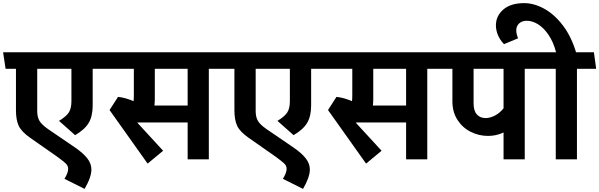

<svg xmlns="http://www.w3.org/2000/svg" viewBox="-40 -1028 3867 1239"><path d="M420.9 -375V-584H200.2V-310.1Q200.2 -274.9 213.6 -250Q227.1 -225.1 269 -195.8L442.9 -77.1Q497.1 -40 523.4 -6.1Q549.8 27.8 549.8 65.9Q549.8 115.7 505.9 190.9L376 126Q399.9 86.9 399.9 62Q399.9 42 385 27.6Q370.1 13.2 330.1 -16.1L152.8 -140.1Q97.7 -179.2 80.3 -217Q63 -254.9 63 -315.9V-584H-3.9L-20 -690.9H645L660.2 -584H558.1V-347.2Q558.1 -278.3 532.5 -235.1Q506.8 -191.9 444.8 -155.8L340.8 -248Q388.2 -276.9 404.5 -303Q420.9 -329.1 420.9 -375Z M1307.6 0H1170.9V-237.8H856.9L845.7 -236.8L1012.7 -55.2L912.6 27.8L667 -317.9L721.7 -402.8Q769.5 -397.9 821.8 -375Q823.7 -387.2 823.7 -418V-584H621.6L606.9 -690.9H1417L1431.6 -584H1307.6ZM959 -584V-387.2Q959 -371.1 956.5 -347.2H1170.9V-584Z M1830.6 -375V-584H1609.9V-310.1Q1609.9 -274.9 1623.3 -250Q1636.7 -225.1 1678.7 -195.8L1852.5 -77.1Q1906.7 -40 1933.1 -6.1Q1959.5 27.8 1959.5 65.9Q1959.5 115.7 1915.5 190.9L1785.6 126Q1809.6 86.9 1809.6 62Q1809.6 42 1794.7 27.6Q1779.8 13.2 1739.7 -16.1L1562.5 -140.1Q1507.3 -179.2 1490 -217Q1472.7 -254.9 1472.7 -315.9V-584H1405.8L1389.6 -690.9H2054.7L2069.8 -584H1967.8V-347.2Q1967.8 -278.3 1942.1 -235.1Q1916.5 -191.9 1854.5 -155.8L1750.5 -248Q1797.9 -276.9 1814.2 -303Q1830.6 -329.1 1830.6 -375Z M2717.3 0H2580.6V-237.8H2266.6L2255.4 -236.8L2422.4 -55.2L2322.3 27.8L2076.7 -317.9L2131.3 -402.8Q2179.2 -397.9 2231.4 -375Q2233.4 -387.2 2233.4 -418V-584H2031.2L2016.6 -690.9H2826.7L2841.3 -584H2717.3ZM2368.7 -584V-387.2Q2368.7 -371.1 2366.2 -347.2H2580.6V-584Z M3346.2 0H3209.5V-172.9Q3162.6 -150.9 3109.4 -150.9Q3050.3 -150.9 2997.3 -177.5Q2944.3 -204.1 2911.9 -254.6Q2879.4 -305.2 2879.4 -374V-584H2810.5L2793.5 -690.9H3455.6L3470.2 -584H3346.2ZM3209.5 -329.1V-584H3016.1V-361.8Q3016.1 -313 3037.1 -289.6Q3058.1 -266.1 3093.3 -266.1Q3123.5 -266.1 3155 -283Q3186.5 -299.8 3209.5 -329.1Z M3683.1 0H3546.4V-584H3441.4L3425.3 -690.9H3548.3Q3531.2 -756.8 3500.2 -802.5Q3469.2 -848.1 3432.4 -871.1Q3395.5 -894 3359.4 -894Q3328.6 -894 3310.1 -877Q3291.5 -859.9 3291.5 -832Q3291.5 -810.1 3303.2 -780.8L3212.4 -743.2Q3186.5 -770 3173.3 -801.5Q3160.2 -833 3160.2 -863.8Q3160.2 -925.8 3208.3 -966.8Q3256.3 -1007.8 3342.3 -1007.8Q3406.2 -1007.8 3471.7 -971.9Q3537.1 -936 3591.8 -864.5Q3646.5 -793 3677.2 -690.9H3792.5L3807.1 -584H3683.1Z"/></svg>

Font: Kadwa
Style: Regular
Weight: 400
Designer: Sol Matas
Foundry: Sol Matas
Version: Version 1.000;PS 001.000;hotconv 1.0.70;makeotf.lib2.5.58329